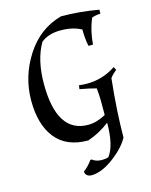

<svg xmlns="http://www.w3.org/2000/svg" viewBox="-127 -748 811 1030"><g transform="rotate(-15 278.5 -233.0)"><path d="M305 -66Q352 -66 403 -94V-176Q403 -199 399 -243Q364 -253 308 -263L311 -284Q334 -281 355 -281Q443 -281 516 -330L525 -312Q502 -294 489 -276Q470 -102 469 49Q440 102 373.5 151Q307 200 252 200Q237 200 227 192Q217 184 217 170Q246 148 266 119L273 118Q295 135 324 135Q353 135 364 129Q405 74 405 -51Q350 -8 283 15Q163 15 102.5 -60.5Q42 -136 42 -269.5Q42 -403 115.5 -517.5Q189 -632 313 -666Q417 -666 522 -647L521 -625Q496 -625 473 -616Q446 -553 440 -475H415Q406 -516 406 -568Q359 -594 291 -594Q223 -594 182 -560Q131 -473 131 -339Q131 -66 305 -66Z"/></g></svg>

Font: Almendra SC
Style: Regular
Weight: 400
Designer: Ana Sanfelippo
Foundry: Ana Sanfelippo
Version: Version 1.003